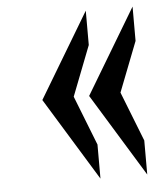

<svg xmlns="http://www.w3.org/2000/svg" viewBox="-45 -588 513 639"><g transform="rotate(-5 211.0 -268.5)"><path d="M265.1 12.2 95.2 -265.1 265.1 -548.8V-434.1L200.2 -267.1L265.1 -101.6ZM421.4 12.2 251.5 -265.1 421.4 -548.8V-434.1L356.4 -267.1L421.4 -101.6Z"/></g></svg>

Font: Meera Inimai
Style: Regular
Weight: 400
Version: 2.0.0+20160526